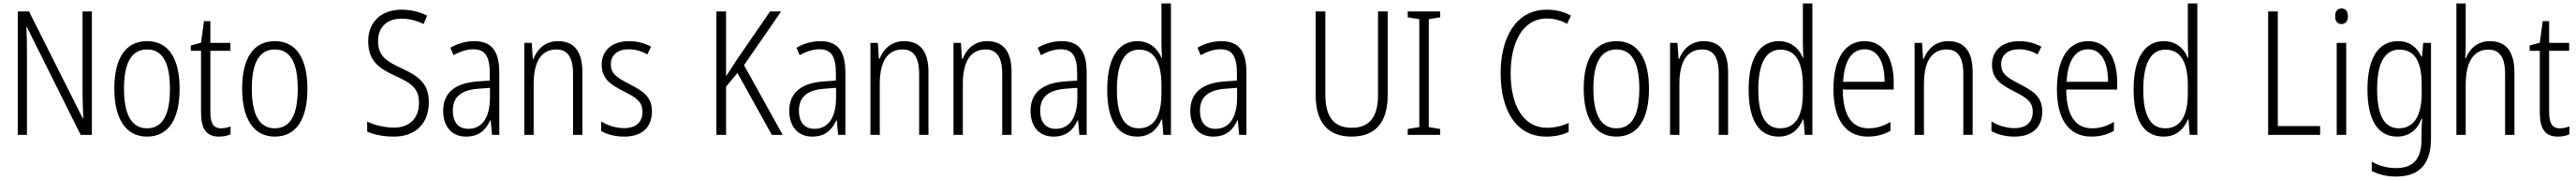

<svg xmlns="http://www.w3.org/2000/svg" viewBox="-20 -873 14916 1041"><path d="M512 -93V-807H458V-335C458 -295 460 -238 462 -189H459L148 -807H83V-93H136V-573C136 -626 135 -672 133 -716H136L447 -93Z M1020 -360C1020 -532 957 -635 832 -635C707 -635 642 -536 642 -360C642 -186 709 -83 831 -83C957 -83 1020 -186 1020 -360ZM698 -360C698 -506 739 -587 832 -587C926 -587 964 -501 964 -360C964 -211 923 -131 831 -131C740 -131 698 -214 698 -360Z M1260 -131C1214 -131 1198 -163 1198 -226V-579H1314V-625H1198V-751H1161L1144 -626L1085 -610V-579H1144V-223C1144 -128 1175 -83 1248 -83C1275 -83 1297 -88 1315 -96V-142C1301 -136 1280 -131 1260 -131Z M1760 -360C1760 -532 1697 -635 1572 -635C1447 -635 1382 -536 1382 -360C1382 -186 1449 -83 1571 -83C1697 -83 1760 -186 1760 -360ZM1438 -360C1438 -506 1479 -587 1572 -587C1666 -587 1704 -501 1704 -360C1704 -211 1663 -131 1571 -131C1480 -131 1438 -214 1438 -360Z M2463 -282C2463 -389 2406 -432 2303 -479C2217 -519 2169 -549 2169 -636C2169 -716 2221 -765 2304 -765C2344 -765 2389 -756 2433 -734L2453 -783C2413 -803 2361 -817 2304 -817C2192 -817 2111 -749 2112 -634C2112 -520 2175 -478 2267 -435C2365 -391 2406 -361 2406 -278C2406 -191 2353 -135 2262 -135C2208 -135 2149 -149 2106 -170V-112C2148 -93 2203 -83 2262 -83C2384 -83 2463 -157 2463 -282Z M2726 -635C2677 -635 2629 -621 2588 -597L2606 -554C2648 -577 2686 -588 2721 -588C2787 -588 2816 -550 2816 -448V-407L2745 -402C2617 -393 2546 -338 2546 -232C2546 -148 2590 -83 2679 -83C2755 -83 2794 -123 2819 -178H2821L2829 -93H2871V-452C2871 -578 2827 -635 2726 -635ZM2751 -360 2817 -365V-309C2817 -198 2775 -128 2692 -128C2636 -128 2602 -164 2602 -233C2602 -312 2650 -353 2751 -360Z M3210 -635C3137 -635 3091 -589 3069 -533H3065L3059 -625H3016V-93H3070V-387C3070 -522 3118 -587 3202 -587C3265 -587 3298 -543 3298 -446V-93H3352V-456C3352 -579 3302 -635 3210 -635Z M3755 -229C3755 -316 3699 -348 3624 -387C3552 -424 3517 -446 3517 -501C3517 -556 3557 -588 3621 -588C3659 -588 3699 -576 3728 -558L3750 -603C3714 -623 3670 -635 3622 -635C3523 -635 3464 -580 3464 -500C3464 -415 3518 -382 3595 -343C3665 -308 3700 -284 3700 -227C3700 -168 3665 -132 3593 -132C3544 -132 3495 -149 3461 -171V-115C3491 -98 3537 -83 3594 -83C3698 -83 3755 -137 3755 -229Z M4512 -93 4288 -496 4503 -807H4439L4248 -530C4220 -486 4198 -454 4184 -432V-807H4128V-93H4184V-372L4250 -451L4449 -93Z M4730 -635C4681 -635 4633 -621 4592 -597L4610 -554C4652 -577 4690 -588 4725 -588C4791 -588 4820 -550 4820 -448V-407L4749 -402C4621 -393 4550 -338 4550 -232C4550 -148 4594 -83 4683 -83C4759 -83 4798 -123 4823 -178H4825L4833 -93H4875V-452C4875 -578 4831 -635 4730 -635ZM4755 -360 4821 -365V-309C4821 -198 4779 -128 4696 -128C4640 -128 4606 -164 4606 -233C4606 -312 4654 -353 4755 -360Z M5214 -635C5141 -635 5095 -589 5073 -533H5069L5063 -625H5020V-93H5074V-387C5074 -522 5122 -587 5206 -587C5269 -587 5302 -543 5302 -446V-93H5356V-456C5356 -579 5306 -635 5214 -635Z M5695 -635C5622 -635 5576 -589 5554 -533H5550L5544 -625H5501V-93H5555V-387C5555 -522 5603 -587 5687 -587C5750 -587 5783 -543 5783 -446V-93H5837V-456C5837 -579 5787 -635 5695 -635Z M6127 -635C6078 -635 6030 -621 5989 -597L6007 -554C6049 -577 6087 -588 6122 -588C6188 -588 6217 -550 6217 -448V-407L6146 -402C6018 -393 5947 -338 5947 -232C5947 -148 5991 -83 6080 -83C6156 -83 6195 -123 6220 -178H6222L6230 -93H6272V-452C6272 -578 6228 -635 6127 -635ZM6152 -360 6218 -365V-309C6218 -198 6176 -128 6093 -128C6037 -128 6003 -164 6003 -233C6003 -312 6051 -353 6152 -360Z M6565 -83C6640 -83 6683 -128 6705 -182H6709L6716 -93H6760V-853H6705V-620C6705 -596 6707 -568 6708 -539H6705C6683 -592 6637 -635 6566 -635C6455 -635 6391 -537 6391 -355C6391 -177 6451 -83 6565 -83ZM6574 -131C6486 -131 6447 -210 6447 -354C6447 -505 6490 -586 6575 -586C6664 -586 6705 -512 6705 -379V-333C6705 -204 6663 -131 6574 -131Z M7052 -635C7003 -635 6955 -621 6914 -597L6932 -554C6974 -577 7012 -588 7047 -588C7113 -588 7142 -550 7142 -448V-407L7071 -402C6943 -393 6872 -338 6872 -232C6872 -148 6916 -83 7005 -83C7081 -83 7120 -123 7145 -178H7147L7155 -93H7197V-452C7197 -578 7153 -635 7052 -635ZM7077 -360 7143 -365V-309C7143 -198 7101 -128 7018 -128C6962 -128 6928 -164 6928 -233C6928 -312 6976 -353 7077 -360Z M8015 -323V-807H7959V-323C7959 -189 7903 -134 7807 -134C7709 -134 7654 -192 7654 -324V-807H7598V-323C7598 -162 7672 -83 7806 -83C7936 -83 8015 -156 8015 -323Z M8319 -93V-127L8253 -138V-762L8319 -773V-807H8131V-773L8198 -762V-138L8131 -127V-93Z M8937 -766C8977 -766 9017 -756 9054 -735L9076 -783C9034 -806 8987 -817 8936 -817C8756 -817 8669 -652 8669 -451C8669 -224 8766 -83 8932 -83C8985 -83 9029 -93 9063 -111V-162C9030 -147 8988 -134 8937 -134C8804 -134 8727 -258 8727 -450C8727 -621 8793 -766 8937 -766Z M9528 -360C9528 -532 9465 -635 9340 -635C9215 -635 9150 -536 9150 -360C9150 -186 9217 -83 9339 -83C9465 -83 9528 -186 9528 -360ZM9206 -360C9206 -506 9247 -587 9340 -587C9434 -587 9472 -501 9472 -360C9472 -211 9431 -131 9339 -131C9248 -131 9206 -214 9206 -360Z M9844 -635C9771 -635 9725 -589 9703 -533H9699L9693 -625H9650V-93H9704V-387C9704 -522 9752 -587 9836 -587C9899 -587 9932 -543 9932 -446V-93H9986V-456C9986 -579 9936 -635 9844 -635Z M10279 -83C10354 -83 10397 -128 10419 -182H10423L10430 -93H10474V-853H10419V-620C10419 -596 10421 -568 10422 -539H10419C10397 -592 10351 -635 10280 -635C10169 -635 10105 -537 10105 -355C10105 -177 10165 -83 10279 -83ZM10288 -131C10200 -131 10161 -210 10161 -354C10161 -505 10204 -586 10289 -586C10378 -586 10419 -512 10419 -379V-333C10419 -204 10377 -131 10288 -131Z M10777 -635C10658 -635 10596 -527 10596 -357C10596 -192 10659 -83 10795 -83C10846 -83 10887 -95 10926 -116V-168C10882 -142 10844 -131 10799 -131C10701 -131 10651 -208 10650 -355H10945V-396C10945 -527 10893 -635 10777 -635ZM10777 -588C10857 -588 10893 -505 10892 -400H10652C10659 -525 10704 -588 10777 -588Z M11260 -635C11187 -635 11141 -589 11119 -533H11115L11109 -625H11066V-93H11120V-387C11120 -522 11168 -587 11252 -587C11315 -587 11348 -543 11348 -446V-93H11402V-456C11402 -579 11352 -635 11260 -635Z M11805 -229C11805 -316 11749 -348 11674 -387C11602 -424 11567 -446 11567 -501C11567 -556 11607 -588 11671 -588C11709 -588 11749 -576 11778 -558L11800 -603C11764 -623 11720 -635 11672 -635C11573 -635 11514 -580 11514 -500C11514 -415 11568 -382 11645 -343C11715 -308 11750 -284 11750 -227C11750 -168 11715 -132 11643 -132C11594 -132 11545 -149 11511 -171V-115C11541 -98 11587 -83 11644 -83C11748 -83 11805 -137 11805 -229Z M12071 -635C11952 -635 11890 -527 11890 -357C11890 -192 11953 -83 12089 -83C12140 -83 12181 -95 12220 -116V-168C12176 -142 12138 -131 12093 -131C11995 -131 11945 -208 11944 -355H12239V-396C12239 -527 12187 -635 12071 -635ZM12071 -588C12151 -588 12187 -505 12186 -400H11946C11953 -525 11998 -588 12071 -588Z M12508 -83C12583 -83 12626 -128 12648 -182H12652L12659 -93H12703V-853H12648V-620C12648 -596 12650 -568 12651 -539H12648C12626 -592 12580 -635 12509 -635C12398 -635 12334 -537 12334 -355C12334 -177 12394 -83 12508 -83ZM12517 -131C12429 -131 12390 -210 12390 -354C12390 -505 12433 -586 12518 -586C12607 -586 12648 -512 12648 -379V-333C12648 -204 12606 -131 12517 -131Z M13113 -93H13414V-144H13169V-807H13113Z M13538 -824C13513 -824 13501 -806 13501 -779C13501 -751 13514 -734 13538 -734C13562 -734 13575 -751 13575 -779C13575 -806 13563 -824 13538 -824ZM13565 -625H13510V-93H13565Z M13865 -635C13749 -635 13688 -533 13688 -356C13688 -175 13751 -83 13860 -83C13929 -83 13977 -122 14001 -186H14005C14002 -153 14001 -124 14001 -97V-66C14001 47 13953 99 13854 99C13801 99 13756 86 13713 62V116C13753 136 13798 148 13854 148C13995 148 14056 69 14056 -74V-625H14011L14004 -545H14001C13975 -599 13934 -635 13865 -635ZM13873 -586C13965 -586 14002 -511 14002 -387V-330C14002 -218 13965 -131 13870 -131C13787 -131 13744 -204 13744 -356C13744 -500 13783 -586 13873 -586Z M14257 -611V-853H14203V-93H14257V-382C14257 -521 14306 -586 14388 -586C14451 -586 14485 -545 14485 -444V-93H14539V-453C14539 -575 14491 -635 14396 -635C14325 -635 14278 -590 14258 -536H14254C14256 -560 14257 -582 14257 -611Z M14802 -131C14756 -131 14740 -163 14740 -226V-579H14856V-625H14740V-751H14703L14686 -626L14627 -610V-579H14686V-223C14686 -128 14717 -83 14790 -83C14817 -83 14839 -88 14857 -96V-142C14843 -136 14822 -131 14802 -131Z"/></svg>

Font: Noto Sans Kannada UI Condensed Light
Style: Regular
Weight: 300
Width: 3
Designer: Jelle Bosma - Monotype Design Team
Foundry: Monotype Imaging Inc.
Version: Version 2.005